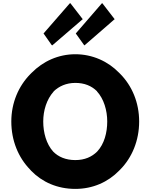

<svg xmlns="http://www.w3.org/2000/svg" viewBox="-20 -1197 972 1239"><path d="M174 -103 181 -95C252 -22 350 22 466 22C579 22 677 -22 749 -96L756 -103C832 -180 878 -290 878 -413C878 -535 832 -643 756 -720L749 -727C676 -802 576 -847 466 -847C357 -847 258 -802 184 -727L176 -719C100 -642 53 -534 53 -413C53 -290 98 -181 174 -103ZM326 -606V-607C360 -640 407 -662 466 -662C525 -662 571 -643 606 -608V-607C650 -559 672 -485 672 -413C672 -341 653 -268 607 -219C573 -185 527 -164 466 -164C404 -164 356 -185 323 -219C279 -268 259 -341 259 -413C259 -484 281 -556 326 -606ZM514 -1073 436 -1174 433 -1177 429 -1174 261 -981 313 -907 317 -904 510 -1070ZM510 -1070ZM429 -1173V-1174ZM720 -1073 642 -1174 639 -1177 636 -1174 469 -981 522 -907 525 -904 716 -1070ZM716 -1070ZM636 -1173V-1174Z"/></svg>

Font: Hussar Woodtype
Style: Bd
Weight: 900
Foundry: Cannot Into Space Fonts
Version: Version 1.07